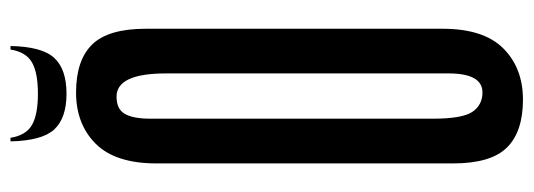

<svg xmlns="http://www.w3.org/2000/svg" viewBox="-339 -645 996 358"><g transform="rotate(-90 159.0 -466.0)"><path d="M157.8 -746.7Q134.4 -746.7 125.6 -731.1Q116.7 -715.6 116.7 -683.3V-156.7Q116.7 -102.2 129.4 -83.3Q142.2 -64.4 165.6 -64.4Q201.1 -64.4 201.1 -127.8V-654.4Q201.1 -746.7 157.8 -746.7ZM152.2 11.1Q92.2 11.1 62.8 -18.9Q33.3 -48.9 33.3 -118.9V-672.2Q33.3 -748.9 70 -785.6Q106.7 -822.2 165.6 -822.2Q225.6 -822.2 255 -792.2Q284.4 -762.2 284.4 -692.2V-138.9Q284.4 -62.2 247.8 -25.6Q211.1 11.1 152.2 11.1ZM81.1 -944.4H74.4Q75.6 -885.6 96.7 -862.8Q117.8 -840 163.3 -840Q208.9 -840 230 -862.8Q251.1 -885.6 252.2 -944.4H245.6Q241.1 -915.6 221.7 -904.4Q202.2 -893.3 163.3 -893.3Q124.4 -893.3 105 -904.4Q85.6 -915.6 81.1 -944.4Z"/></g></svg>

Font: Le Murmure
Style: Regular
Weight: 600
Width: 2
Designer: Jeremy Landes, Alexander Slobzheninov (Cyrillic)
Foundry: Velvetyne Type Foundry
Version: Version 1.0